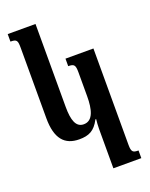

<svg xmlns="http://www.w3.org/2000/svg" viewBox="-182 -853 936 1201"><g transform="rotate(-20 286.0 -252.5)"><path d="M358 255H544V204C507 204 497 197 497 149V-492H311V-442C350 -442 358 -433 358 -384V-225C358 -138 341 -67 279 -67C227 -67 209 -119 209 -208V-760H24V-710C66 -710 71 -701 71 -650V-183C71 -47 123 12 221 12C283 12 323 -5 357 -71H362C360 -51 358 -29 358 -8Z"/></g></svg>

Font: Noto Serif Armenian SemiCondensed
Style: Bold
Weight: 700
Width: 4
Designer: Monotype Design Team
Foundry: Monotype Imaging Inc.
Version: Version 2.008